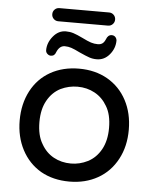

<svg xmlns="http://www.w3.org/2000/svg" viewBox="-55 -823 704 880"><g transform="rotate(5 297.0 -383.0)"><path d="M152.3 -747.1Q152.3 -759.8 161.1 -768.6Q169.9 -777.3 182.6 -777.3H411.1Q423.8 -777.3 432.6 -768.6Q441.4 -759.8 441.4 -747.1Q441.4 -734.4 432.6 -725.6Q423.8 -716.8 411.1 -716.8H182.6Q169.9 -716.8 161.1 -725.6Q152.3 -734.4 152.3 -747.1ZM138.7 -580.1Q138.7 -614.3 163.1 -644Q187.5 -673.8 221.7 -673.8Q240.2 -673.8 256.8 -668.5Q273.4 -663.1 299.8 -650.4Q325.2 -637.7 340.3 -632.8Q355.5 -627.9 372.1 -627.9Q384.8 -627.9 393.1 -633.8Q401.4 -639.6 407.2 -653.3Q415 -674.8 432.6 -674.8Q442.4 -674.8 448.7 -668.5Q455.1 -662.1 456.1 -652.3Q456.1 -616.2 432.1 -587.4Q408.2 -558.6 373 -558.6Q354.5 -558.6 338.9 -564Q323.2 -569.3 293 -583Q267.6 -595.7 252.9 -600.6Q238.3 -605.5 222.7 -605.5Q198.2 -605.5 185.5 -575.2Q179.7 -556.6 162.1 -556.6Q153.3 -556.6 146 -563.5Q138.7 -570.3 138.7 -580.1ZM165 -21.5Q108.4 -54.7 77.1 -114.3Q45.9 -173.8 45.9 -249Q45.9 -325.2 77.1 -384.8Q108.4 -444.3 165.5 -476.6Q222.7 -508.8 296.9 -508.8Q371.1 -508.8 427.7 -476.6Q485.4 -443.4 516.6 -384.3Q547.9 -325.2 547.9 -249Q547.9 -172.9 516.6 -114.3Q484.4 -53.7 427.2 -21.5Q370.1 10.7 296.9 10.7Q221.7 10.7 165 -21.5ZM374 -90.8Q412.1 -110.4 434.6 -150.9Q457 -191.4 457 -250Q457 -311.5 433.6 -349.6Q412.1 -386.7 376.5 -406.2Q340.8 -425.8 296.9 -425.8Q256.8 -425.8 219.7 -408.2Q181.6 -388.7 159.2 -348.6Q136.7 -308.6 136.7 -250Q136.7 -187.5 160.2 -149.4Q181.6 -111.3 217.3 -91.8Q252.9 -72.3 296.9 -72.3Q336.9 -72.3 374 -90.8Z"/></g></svg>

Font: jf-openhuninn-1.1
Style: Regular
Weight: 400
Designer: [Kosugi Maru]
      Designed by Motoya company      

      [Varela Round]
      Joe Prince(Latin component); Avraham Co
Foundry: justfont CO.,LTD.
Version: 1.1